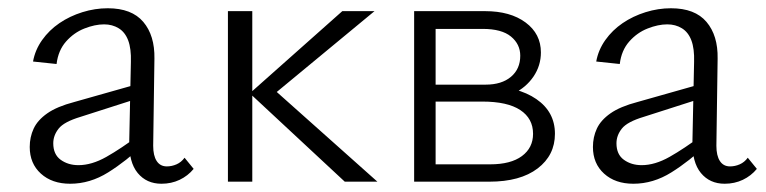

<svg xmlns="http://www.w3.org/2000/svg" viewBox="-20 -440 1856 465"><path d="M371 5Q335 5 313.5 -21Q292 -47 293 -98L297 -290Q298 -322 290.5 -342Q283 -362 267.5 -371.5Q252 -381 232 -381Q210 -381 184.5 -371Q159 -361 140 -339.5Q121 -318 117 -285L60 -291Q65 -319 82 -343Q99 -367 124 -384Q149 -401 179.5 -410.5Q210 -420 241 -420Q299 -420 327 -387Q355 -354 354 -298L351 -87Q351 -63 359.5 -50Q368 -37 384 -37Q396 -37 407.5 -42Q419 -47 427 -58L449 -31Q435 -14 415 -4.5Q395 5 371 5ZM150 5Q106 5 79 -19.5Q52 -44 52 -84Q52 -108 61.5 -128.5Q71 -149 94.5 -165.5Q118 -182 160 -193L326 -240L331 -207L175 -157Q135 -145 122 -128.5Q109 -112 109 -93Q109 -66 127 -53Q145 -40 170 -40Q202 -40 237.5 -60Q273 -80 317 -113L329 -91Q286 -50 242 -22.5Q198 5 150 5Z M815 0 585 -214 809 -413H887L627 -198V-238L894 0ZM532 0V-413H591V0Z M983 0V-413H1155Q1216 -413 1253 -385.5Q1290 -358 1290 -313Q1290 -281 1272 -254.5Q1254 -228 1223 -213Q1192 -198 1150 -198L1159 -231Q1234 -231 1279 -200Q1324 -169 1324 -116Q1324 -64 1282 -32Q1240 0 1165 0ZM1035 -42H1167Q1217 -42 1244 -62Q1271 -82 1271 -116Q1271 -153 1240 -173.5Q1209 -194 1148 -194H1019V-235H1156Q1195 -235 1217.5 -254Q1240 -273 1240 -305Q1240 -333 1217.5 -351.5Q1195 -370 1149 -370H1035Z M1735 5Q1699 5 1677.5 -21Q1656 -47 1657 -98L1661 -290Q1662 -322 1654.5 -342Q1647 -362 1631.5 -371.5Q1616 -381 1596 -381Q1574 -381 1548.5 -371Q1523 -361 1504 -339.5Q1485 -318 1481 -285L1424 -291Q1429 -319 1446 -343Q1463 -367 1488 -384Q1513 -401 1543.5 -410.5Q1574 -420 1605 -420Q1663 -420 1691 -387Q1719 -354 1718 -298L1715 -87Q1715 -63 1723.5 -50Q1732 -37 1748 -37Q1760 -37 1771.5 -42Q1783 -47 1791 -58L1813 -31Q1799 -14 1779 -4.5Q1759 5 1735 5ZM1514 5Q1470 5 1443 -19.5Q1416 -44 1416 -84Q1416 -108 1425.5 -128.5Q1435 -149 1458.5 -165.5Q1482 -182 1524 -193L1690 -240L1695 -207L1539 -157Q1499 -145 1486 -128.5Q1473 -112 1473 -93Q1473 -66 1491 -53Q1509 -40 1534 -40Q1566 -40 1601.5 -60Q1637 -80 1681 -113L1693 -91Q1650 -50 1606 -22.5Q1562 5 1514 5Z"/></svg>

Font: Ysabeau Office Light
Style: Regular
Weight: 300
Designer: Christian Thalmann (Catharsis Fonts)
Version: Version 2.001;gftools[0.9.30]; featfreeze: tnum,lnum,ss02